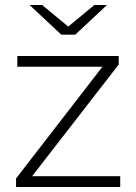

<svg xmlns="http://www.w3.org/2000/svg" viewBox="-20 -745 543 765"><path d="M280 -607H224L98 -725H148L252 -639L356 -725H406ZM108 -43H459V0H44V-34L388 -479H49V-522H453V-488Z"/></svg>

Font: mBank Light
Style: Regular
Weight: 300
Designer: Julieta Ulanovsky
Foundry: Julieta Ulanovsky
Version: Version 7.200;PS 007.200;hotconv 1.0.88;makeotf.lib2.5.64775